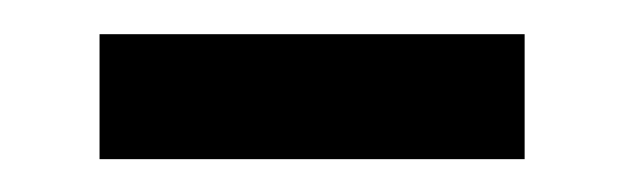

<svg xmlns="http://www.w3.org/2000/svg" viewBox="-20 -281 371 114"><path d="M291.5 -186.5H39.1V-260.7H291.5Z"/></svg>

Font: BabelStone Englisc
Style: Regular
Weight: 400
Designer: Andrew West
Foundry: BabelStone
Version: Version 1.000 June 24, 2023